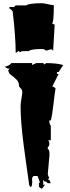

<svg xmlns="http://www.w3.org/2000/svg" viewBox="-20 -1138 442 1212"><path d="M245.1 -828.6Q173.8 -828.6 161.6 -815.4Q146 -815.4 129.4 -815.4Q112.8 -815.4 104 -806.6Q104 -815.4 94.7 -815.4Q84 -804.7 79.1 -804.7Q79.1 -899.4 60.1 -1066.4Q58.6 -1067.9 53.2 -1074.2Q42.5 -1086.4 34.7 -1086.4L43.9 -1094.7L61 -1092.8Q72.3 -1092.8 78.1 -1104H144.5Q166 -1117.7 243.2 -1117.7Q256.8 -1117.7 282.7 -1111.6Q308.6 -1105.5 319.8 -1105.5Q319.8 -991.7 308.1 -991.7Q317.4 -983.4 325.2 -983.4L315.4 -816.9L307.6 -826.2H298.3L274.9 -818.8Q267.6 -818.8 262.7 -823.7Q257.8 -828.6 245.1 -828.6ZM261.7 22 261.2 31.7 244.1 54.2 226.1 42.5Q225.6 29.8 225.6 22.2Q225.6 14.6 232.4 13.7L217.3 -26.9H191.4L182.6 -15.1V3.4Q182.6 8.3 191.4 25.9L182.6 8.8V16.1Q182.6 42.5 172.9 42.5L164.6 31.7Q160.2 -0.5 148.2 -85Q136.2 -169.4 129.4 -221.7Q109.9 -372.1 109.9 -467.3Q109.9 -483.4 115.2 -514.4Q120.6 -545.4 120.6 -555.4Q120.6 -565.4 117.9 -570.6Q115.2 -575.7 108.6 -582.8Q102.1 -589.8 100.6 -591.8Q100.6 -619.6 85 -634.8Q66.4 -653.8 41 -671.4L31.2 -692.9L41 -704.6H34.2Q22 -704.6 12.7 -716.8H5.9Q33.7 -719.2 52.2 -739.7H182.6V-727.5Q207 -739.7 208.5 -739.7H252.9L261.2 -731L270.5 -739.7Q338.9 -739.7 378.9 -727.5L350.1 -683.1H339.4V-671.4H350.1L310.1 -591.8Q321.8 -589.8 330.6 -580.1Q326.2 -556.6 317.9 -483.6Q309.6 -410.6 300.8 -377.4H290.5Q292.5 -353.5 300.8 -343.8V-252.4H283.7Q291.5 -248 291.5 -226.6L290.5 -219.2L281.7 -208V-196.3Q292.5 -196.3 292.5 -162.1L281.7 -38.6Q281.7 -32.7 290.5 -15.1L281.7 -3.9H290.5L300.8 18.6H281.7L270.5 7.8H261.2L252.9 -3.9V29.3Q260.3 29.3 261.7 22Z"/></svg>

Font: Butcherman
Style: Regular
Weight: 400
Version: Version 001.004